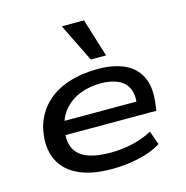

<svg xmlns="http://www.w3.org/2000/svg" viewBox="-112 -871 953 985"><g transform="rotate(-15 364.5 -378.0)"><path d="M365 9Q249 9 177.5 -28Q106 -65 80.5 -134Q55 -203 78 -296Q100 -367 148.5 -413.5Q197 -460 267.5 -483Q338 -506 425 -506Q506 -506 564 -480Q622 -454 649 -399Q676 -344 664 -255L660 -221H151L162 -293H598L570 -269Q580 -327 563.5 -362.5Q547 -398 509.5 -414.5Q472 -431 418 -431Q361 -431 310.5 -411.5Q260 -392 225.5 -352.5Q191 -313 181 -253L180 -251Q170 -192 188 -152.5Q206 -113 253.5 -93.5Q301 -74 379 -74Q436 -74 493 -86.5Q550 -99 600 -126L626 -53Q577 -22 506.5 -6.5Q436 9 365 9ZM403 -562 303 -765H421L484 -562Z"/></g></svg>

Font: Nunito Sans 7pt Expanded Medium
Style: Italic
Weight: 500
Width: 7
Italic angle: -9°
Designer: Vernon Adams
Foundry: Vernon Adams
Version: Version 3.101;gftools[0.9.27]